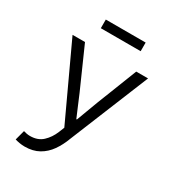

<svg xmlns="http://www.w3.org/2000/svg" viewBox="-204 -777 1008 1106"><g transform="rotate(30 300.0 -224.0)"><path d="M131.2 209.5Q114.5 209.5 97 206.5Q79.6 203.5 67 199.5L84.4 134Q93.7 137 105.3 139.1Q116.8 141.2 127.9 141.2Q179.3 141.2 211.2 111.4Q243.2 81.6 261.4 36.9L275.7 1L49.3 -486.1H132.1L251.4 -217Q265 -184.8 280.4 -148.2Q295.8 -111.7 310.9 -76.4H314.9Q327.7 -110.6 341.4 -147.5Q355.1 -184.4 367.4 -217L472.9 -486.1H551.5L336.9 40Q319.1 88.1 292.1 126.5Q265 165 225.7 187.2Q186.5 209.5 131.2 209.5ZM171.2 -600.6V-658.1H436.2V-600.6Z"/></g></svg>

Font: Source Code Pro ExtraLight
Style: Regular
Weight: 200
Monospace: yes
Designer: Paul D. Hunt, Teo Tuominen
Foundry: Adobe
Version: Version 1.026;hotconv 1.1.0;makeotfexe 2.6.0